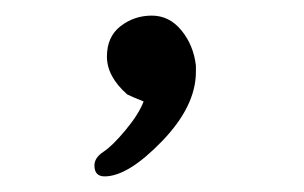

<svg xmlns="http://www.w3.org/2000/svg" viewBox="-20 -122 390 246"><path d="M114 104Q101 104 101 90Q101 80 112.5 72.5Q124 65 141 44.5Q158 24 164 8Q149 2 143 -1Q117 -24 117 -49.5Q117 -75 134.5 -88.5Q152 -102 174.5 -102Q197 -102 212.5 -83Q228 -64 231 -38V-30Q231 14 187.5 59Q144 104 114 104Z"/></svg>

Font: LXGW WenKai
Style: Regular
Weight: 400
Designer: LXGW / Fontworks Inc.
Foundry: LXGW / Fontworks Inc.
Version: Version 1.520; June 14, 2025